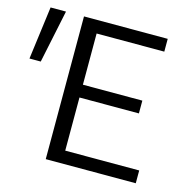

<svg xmlns="http://www.w3.org/2000/svg" viewBox="-108 -757 856 855"><g transform="rotate(15 319.5 -329.0)"><path d="M591 -59V0H176V-658H562V-599H250V-363H524V-304H250V-59ZM-10 -414 22 -658H93L42 -414Z"/></g></svg>

Font: Ysabeau
Style: Regular
Weight: 400
Designer: Christian Thalmann (Catharsis Fonts)
Version: Version 0.003